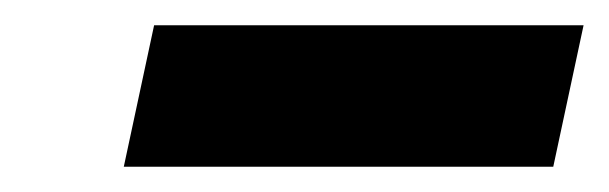

<svg xmlns="http://www.w3.org/2000/svg" viewBox="-20 -326 482 152"><path d="M102 -306 78 -194H418L442 -306Z"/></svg>

Font: LT Wave Bold
Style: Italic
Weight: 700
Designer: Daniel Lyons
Version: Version 2.5 (Glyphs App)